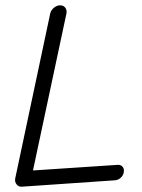

<svg xmlns="http://www.w3.org/2000/svg" viewBox="-20 -696 533 722"><path d="M63 6Q50 7 42.5 -2.5Q35 -12 37 -24L169 -646Q172 -658 183 -667Q194 -676 206 -676Q219 -676 225.5 -667Q232 -658 230 -646L104 -55L421 -76Q433 -77 439.5 -70.5Q446 -64 446 -55Q446 -40 436 -29.5Q426 -19 412 -18Z"/></svg>

Font: Comic Neue
Style: Italic
Weight: 400
Italic angle: -12°
Designer: Craig Rozynski
Foundry: Craig Rozynski
Version: Version 2.003